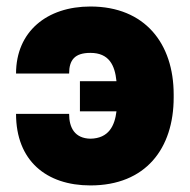

<svg xmlns="http://www.w3.org/2000/svg" viewBox="-20 -560 584 590"><path d="M257.8 -397.5C314.9 -397.5 333 -359.9 337.9 -310.5H225.6V-217.8H337.9C332.5 -173.8 314.5 -134.8 257.8 -133.8C210 -134.8 192.4 -167 192.4 -210H29.3C29.3 -66.4 122.1 9.8 257.8 9.8C427.7 9.8 513.7 -103.5 513.7 -260.7V-269.5C513.7 -425.8 425.8 -540 257.8 -540C124 -540 29.3 -462.9 29.3 -334H192.4C192.4 -376 210 -397.5 257.8 -397.5Z"/></svg>

Font: Pretendard Black
Style: Regular
Weight: 900
Designer: Base glyphs from Inter by Rasmus Andersson; Hangeul glyphs from Noto Sans CJK(Source Han Sans) by Jang Soo-young and Kan
Foundry: Kil Hyung-jin
Version: Version 1.309;Glyphs 3.2 (3225)